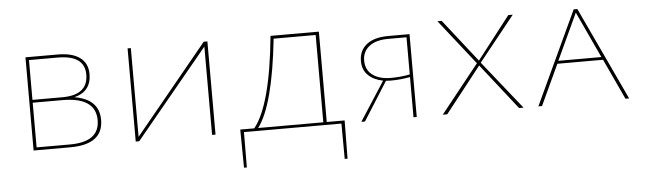

<svg xmlns="http://www.w3.org/2000/svg" viewBox="-43 -614 3163 942"><g transform="rotate(-5 1538.0 -142.5)"><path d="M326 -243Q447 -223 447 -121Q447 0 284 0H104V-459H263Q334 -459 372 -431Q410 -403 410 -350Q410 -264 326 -243ZM262 -444H120V-248H267Q394 -248 394 -349Q394 -444 262 -444ZM284 -14Q430 -14 430 -121Q430 -234 266 -234H120V-14Z M1000 -459V0H983V-435L624 0H607V-459H623V-22L982 -459Z M1637 -14 1635 174H1621L1620 0H1140L1139 174H1125L1123 -14H1192Q1278 -120 1311 -459H1549V-14ZM1211 -14H1532V-444H1325Q1290 -118 1211 -14Z M1886 -408H1991V0H1975V-198Q1927 -189 1881 -189Q1864 -189 1856 -190L1736 0H1718L1842 -192Q1796 -201 1769 -227.5Q1742 -254 1742 -297Q1742 -349 1779.5 -378.5Q1817 -408 1886 -408ZM1881 -202Q1929 -202 1975 -211V-394H1885Q1824 -394 1791 -368Q1758 -342 1758 -298Q1758 -252 1791.5 -227Q1825 -202 1881 -202Z M2517 0H2495L2318 -225L2141 0H2119L2308 -237L2133 -459H2154L2319 -249L2482 -459H2504L2327 -238Z M3019 0 2926 -200H2701L2608 0H2590L2804 -459H2822L3037 0ZM2707 -214H2919L2813 -442Z"/></g></svg>

Font: EauTestSC Thin
Style: Regular
Weight: 250
Designer: Christian Thalmann (Catharsis Fonts)
Version: Version 0.001;PS 000.001;hotconv 1.0.88;makeotf.lib2.5.64775